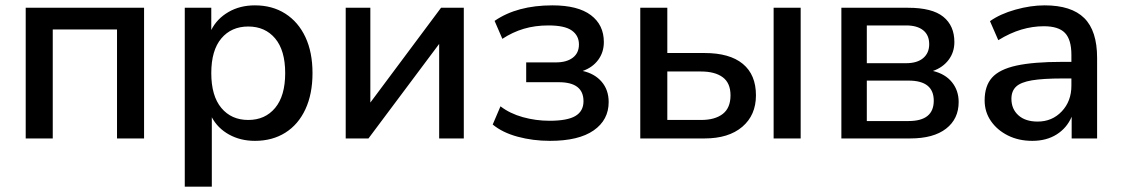

<svg xmlns="http://www.w3.org/2000/svg" viewBox="-20 -517 4191 717"><path d="M76 0V-488H518V0H417V-407H177V0Z M670 180V-488H769V-405Q790 -447 833 -472Q876 -497 932 -497Q997 -497 1045.5 -466Q1094 -435 1120.5 -378.5Q1147 -322 1147 -244Q1147 -166 1120.5 -109Q1094 -52 1045.5 -21.5Q997 9 932 9Q878 9 835.5 -14.5Q793 -38 771 -79V180ZM907 -69Q970 -69 1007.5 -114Q1045 -159 1045 -244Q1045 -329 1007.5 -373.5Q970 -418 907 -418Q844 -418 806.5 -373.5Q769 -329 769 -244Q769 -159 806.5 -114Q844 -69 907 -69Z M1271 0V-488H1363V-134L1627 -488H1712V0H1620V-353L1356 0Z M2034 9Q1970 9 1913 -6.5Q1856 -22 1820 -52L1849 -120Q1884 -93 1932.5 -79.5Q1981 -66 2032 -66Q2099 -66 2129 -84Q2159 -102 2159 -139Q2159 -210 2067 -210H1945V-284H2056Q2096 -284 2119 -301.5Q2142 -319 2142 -351Q2142 -384 2115.5 -403Q2089 -422 2028 -422Q1978 -422 1936 -409.5Q1894 -397 1856 -372L1827 -439Q1911 -497 2043 -497Q2138 -497 2186.5 -460.5Q2235 -424 2235 -360Q2235 -322 2214 -293.5Q2193 -265 2156 -252Q2201 -242 2227 -211.5Q2253 -181 2253 -136Q2253 -69 2197 -30Q2141 9 2034 9Z M2371 0V-488H2472V-319H2611Q2705 -319 2754 -278.5Q2803 -238 2803 -161Q2803 -87 2752 -43.5Q2701 0 2611 0ZM2869 0V-488H2970V0ZM2472 -69H2598Q2650 -69 2679 -91.5Q2708 -114 2708 -161Q2708 -207 2679 -228.5Q2650 -250 2598 -250H2472Z M3122 0V-488H3371Q3461 -488 3502.5 -454.5Q3544 -421 3544 -360Q3544 -322 3522.5 -293.5Q3501 -265 3464 -252Q3510 -241 3535 -210Q3560 -179 3560 -136Q3560 -73 3513 -36.5Q3466 0 3379 0ZM3217 -281H3364Q3405 -281 3427.5 -300Q3450 -319 3450 -352Q3450 -386 3427.5 -404Q3405 -422 3364 -422H3217ZM3217 -65H3373Q3467 -65 3467 -141Q3467 -216 3373 -216H3217Z M3835 9Q3784 9 3744 -11Q3704 -31 3680.5 -65Q3657 -99 3657 -142Q3657 -196 3684.5 -227Q3712 -258 3775.5 -272Q3839 -286 3947 -286H3981V-312Q3981 -369 3957 -394Q3933 -419 3878 -419Q3836 -419 3794 -406.5Q3752 -394 3708 -367L3677 -438Q3715 -465 3772 -481Q3829 -497 3881 -497Q3981 -497 4029 -449.5Q4077 -402 4077 -301V0H3982V-81Q3964 -39 3926 -15Q3888 9 3835 9ZM3855 -63Q3909 -63 3945 -101Q3981 -139 3981 -197V-224H3948Q3875 -224 3833.5 -217Q3792 -210 3774.5 -193.5Q3757 -177 3757 -148Q3757 -110 3783 -86.5Q3809 -63 3855 -63Z"/></svg>

Font: Nunito Sans SemiBold
Style: Regular
Weight: 600
Designer: Vernon Adams
Foundry: Vernon Adams
Version: Version 3.101; ttfautohint (v1.8.4.7-5d5b);gftools[0.9.27]